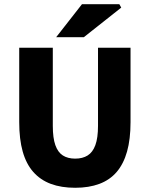

<svg xmlns="http://www.w3.org/2000/svg" viewBox="-20 -877 708 909"><path d="M336 12Q270 12 220.5 -6.5Q171 -25 137.5 -63Q104 -101 87.5 -159.5Q71 -218 71 -299V-651H230V-281Q230 -224 242 -190Q254 -156 277.5 -141Q301 -126 336 -126Q371 -126 395 -141Q419 -156 431.5 -190Q444 -224 444 -281V-651H598V-299Q598 -218 581.5 -159.5Q565 -101 532.5 -63Q500 -25 450.5 -6.5Q401 12 336 12ZM246 -701 368 -857H545L554 -841L377 -701Z"/></svg>

Font: Source Sans 3 ExtraBold
Style: Regular
Weight: 800
Designer: Paul D. Hunt
Foundry: Adobe
Version: Version 3.052;hotconv 1.1.0;makeotfexe 2.6.0